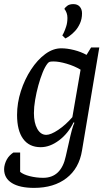

<svg xmlns="http://www.w3.org/2000/svg" viewBox="-29 -748 524 934"><path d="M137 166Q67 166 29 142.5Q-9 119 -9 75Q-9 64 -5.5 51.5Q-2 39 4 28Q10 17 18.5 8.5Q27 0 36 -6H69V88Q84 101 116 109Q148 117 181 117Q225 117 252.5 90.5Q280 64 291 12Q300 -26 307 -58.5Q314 -91 320.5 -115Q327 -139 333 -151L329 -153Q303 -99 258.5 -65.5Q214 -32 169 -32Q113 -32 83.5 -72.5Q54 -113 54 -189Q54 -247 72.5 -304.5Q91 -362 122 -409.5Q153 -457 191 -485Q229 -513 269 -513Q298 -513 331.5 -504.5Q365 -496 392 -481L414 -517H454L370 -16Q356 71 294.5 118.5Q233 166 137 166ZM196 -92Q218 -92 254 -116Q290 -140 323 -178L363 -409Q333 -427 295.5 -438Q258 -449 232 -449Q219 -449 213.5 -447.5Q208 -446 203 -440Q190 -424 178.5 -395.5Q167 -367 157.5 -332.5Q148 -298 142 -262.5Q136 -227 136 -198Q136 -150 152.5 -121Q169 -92 196 -92ZM289 -561 274 -576Q276 -578 281.5 -589.5Q287 -601 293 -619.5Q299 -638 299 -661Q299 -686 284 -705Q288 -712 298.5 -720Q309 -728 328 -728Q348 -728 359 -715.5Q370 -703 370 -683Q370 -656 360 -634Q350 -612 336 -597Q322 -582 309 -573Q296 -564 289 -561Z"/></svg>

Font: Faustina
Style: Italic
Weight: 400
Italic angle: -8°
Designer: Alfonso Garcia
Foundry: http://www.omnibus-type.com
Version: Version 1.200